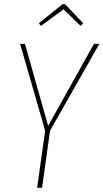

<svg xmlns="http://www.w3.org/2000/svg" viewBox="-20 -889 490 909"><path d="M173.8 -766.1 164.1 -778.8 275.9 -869.1H288.1L374 -778.8L361.8 -766.1L280.8 -845.2ZM450.2 -681.2 216.8 -270 179.2 0H155.8L193.8 -270L75.2 -681.2H98.1L208 -293L424.8 -681.2Z"/></svg>

Font: Fira Sans Compressed Thin
Style: Italic
Weight: 100
Width: 3
Italic angle: -8°
Designer: Carrois Corporate & Edenspiekermann AG
Foundry: Carrois Corporate GbR & Edenspiekermann AG
Version: Version 4.203;PS 004.203;hotconv 1.0.88;makeotf.lib2.5.64775